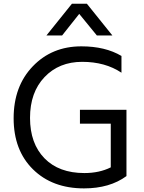

<svg xmlns="http://www.w3.org/2000/svg" viewBox="-20 -999 788 1052"><path d="M425.8 -745.1Q556.6 -745.1 645.5 -692.4V-600.6Q556.6 -660.2 430.2 -660.2Q303.7 -660.2 224.1 -576.7Q144.5 -493.2 144.5 -353Q144.5 -212.9 223.6 -131.8Q302.7 -50.8 442.4 -50.8Q524.4 -50.8 586.9 -82V-321.3H418V-397.5H672.9V-34.2Q581.1 33.2 440.4 33.2Q266.6 33.2 160.6 -71.3Q54.7 -175.8 54.7 -351.1Q54.7 -526.4 159.7 -635.7Q264.6 -745.1 425.8 -745.1ZM234.4 -804.7 374 -978.5H456.1L595.7 -804.7H510.7L414.1 -922.9L320.3 -804.7Z"/></svg>

Font: GenEi M Gothic v2 Regular
Style: Regular
Weight: 400
Version: Version 2.0